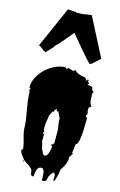

<svg xmlns="http://www.w3.org/2000/svg" viewBox="-175 -1211 854 1365"><g transform="rotate(15 252.5 -528.5)"><path d="M147 -1138.2 194.8 -1134.3Q200.2 -1134.3 206.1 -1135.7L211.9 -1130.4Q231 -1130.4 266.1 -1133.3L265.1 -1134.3Q307.6 -1141.6 317.9 -1141.6L326.2 -1140.6L323.2 -1138.2L466.3 -859.9L408.7 -806.6L405.8 -808.6L397.9 -801.3Q379.9 -815.9 323.5 -882.1Q267.1 -948.2 234.4 -988.8Q170.9 -911.6 137.7 -875L135.7 -875.5L121.6 -859.9L123.5 -857.9L71.3 -801.3L63.5 -808.6L60.1 -806.6Q59.1 -807.1 53.2 -811.8Q47.4 -816.4 42.7 -820.1Q38.1 -823.7 32.2 -828.1Q18.6 -836.9 13.7 -836.9ZM205.1 -1137.2Q205.1 -1137.2 207 -1137.2L206.1 -1135.7Q206.1 -1136.7 205.1 -1137.2ZM203.6 -1138.2 205.1 -1137.2Q203.6 -1137.2 203.6 -1138.2ZM281.2 85.4 282.2 67.4Q282.2 -1 257.8 -1Q245.1 -1 240.2 3.2Q235.4 7.3 232.4 10.3Q229.5 13.2 227.5 18.8Q225.6 24.4 224.1 28.3Q222.7 32.2 221.4 39.6Q220.2 46.9 219.7 50.5Q219.2 54.2 218.3 62.7Q217.3 71.3 216.8 74.2Q193.4 74.2 193.4 44.4Q193.4 22 148.4 -4.9Q129.4 -16.6 123.5 -22.5V-11.7H114.7L123.5 -22.5Q121.6 -24.9 112.1 -36.6Q102.5 -48.3 98.6 -54.7Q85 -74.2 85 -91.3H95.2Q95.2 -118.2 80.3 -168.5Q65.4 -218.8 65.4 -255.4Q65.4 -292 51 -366Q36.6 -439.9 36.6 -475.6L25.9 -487.3L36.6 -478L33.7 -510.7L30.3 -508.3L25.9 -509.8L36.6 -522L25.9 -531.7Q25.9 -584.5 60.3 -632.8Q94.7 -681.2 143.8 -708.5Q192.9 -735.8 237.8 -735.8L246.6 -724.6L255.9 -735.8Q263.2 -735.8 277.3 -730.2Q291.5 -724.6 299.3 -724.6L308.6 -735.8Q330.6 -708.5 389.6 -702.1L409.2 -678.7V-691.4H419.4L418.5 -678.7L428.2 -667.5L419.4 -656.2Q430.7 -656.2 445.3 -652.6Q460 -648.9 460 -639.6Q460 -637.7 458 -634.8L478 -610.8H468.3Q468.3 -550.8 474.4 -534.4Q480.5 -518.1 487.8 -509.8Q468.3 -509.8 468.3 -489.7Q468.3 -469.7 475.1 -460Q467.3 -445.3 467.3 -438.7Q467.3 -432.1 468.3 -430.7H478V-423.8Q478 -226.6 448.2 -226.6L439 -158.2H448.2L424.8 -122.1L428.2 -113.8Q424.3 -69.8 389.6 -22.5Q389.6 1 381.1 28.6Q372.6 56.2 370.6 63.5Q361.3 63.5 360.4 68.4L361.8 29.3Q361.8 23.9 358.2 16.8Q354.5 9.8 349.6 9.8L344.2 10.7Q327.6 30.8 322.3 41.7Q316.9 52.7 316.4 65.9L316.9 63.5Q316.9 65.4 316.4 65.9V68.4Q314 75.2 308.8 80.3Q303.7 85.4 299.3 85.4ZM273.4 -407.7Q273.4 -418.9 261.7 -418.9H255.9V-430.7H246.6Q246.6 -418.9 237.8 -418.9V-407.7H229L211.9 -374Q211.9 -360.8 207 -338.1Q202.1 -315.4 202.1 -288.3Q202.1 -261.2 211.9 -249H202.1Q202.1 -242.2 204.1 -240.2Q206.1 -238.3 211.9 -238.3V-182.1Q216.3 -176.8 221.2 -151.1Q226.1 -125.5 229 -125.5Q231 -122.1 235.4 -111.8Q243.2 -91.3 255.9 -91.3Q272 -91.3 281.2 -119.1Q290.5 -147 290.5 -170.4H282.2V-182.1H290.5L299.3 -193.4V-283.2Q299.3 -298.3 294.9 -320.3Q290.5 -342.3 290.5 -364.3V-374ZM219.2 65.9Q219.2 66.4 219 67.4Q218.8 68.4 218.8 69.3V67.4Q218.8 66.9 219.2 65.9Z"/></g></svg>

Font: Butcherman
Style: Regular
Weight: 400
Version: Version 001.004